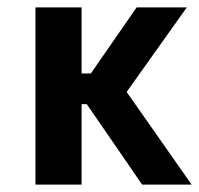

<svg xmlns="http://www.w3.org/2000/svg" viewBox="-20 -500 539 520"><path d="M215 -218H201V0H76V-480H201V-301H226L350 -480H486L323 -251L499 0H365Z"/></svg>

Font: Arya
Style: Bold
Weight: 700
Designer: Eduardo Rodriguez Tunni, Modular Infotech
Foundry: Eduardo Rodriguez Tunni, Modular Infotech
Version: Version 1.002